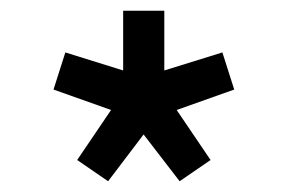

<svg xmlns="http://www.w3.org/2000/svg" viewBox="-20 -880 536 357"><path d="M181 -543 247 -630 314 -543 371.5 -582.5 308.5 -675.5 415.5 -713.5 393.5 -782.5 285.5 -749V-860H209V-749L101.5 -782.5L79.5 -713.5L186.5 -675.5L123.5 -582.5Z"/></svg>

Font: Spartan
Style: Bold
Weight: 700
Designer: Matt Bailey, Mirko Velimirovic
Foundry: Matt Bailey
Version: Version 1.003; ttfautohint (v1.8.3)